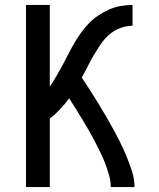

<svg xmlns="http://www.w3.org/2000/svg" viewBox="-20 -755 640 775"><path d="M85 0V-735H181V-405Q195 -426 207.5 -447.5Q220 -469 232 -491Q244 -513 255 -535Q266 -557 278.5 -578.5Q291 -600 305.5 -620.5Q320 -641 337 -659Q354 -677 374.5 -691Q395 -705 418 -715.5Q441 -726 465.5 -730.5Q490 -735 515 -735V-651Q489 -651 464.5 -641.5Q440 -632 420.5 -615Q401 -598 386.5 -576.5Q372 -555 359 -533Q346 -511 334.5 -488Q323 -465 310 -442Q327 -416 344 -390Q361 -364 377 -337.5Q393 -311 408.5 -284.5Q424 -258 439 -230.5Q454 -203 467.5 -175.5Q481 -148 492.5 -119.5Q504 -91 513.5 -61Q523 -31 523 0H427Q427 -25 420 -49Q413 -73 404 -96.5Q395 -120 384 -142.5Q373 -165 361.5 -187Q350 -209 337.5 -230.5Q325 -252 312 -273.5Q299 -295 286 -316Q273 -337 259 -358Q242 -335 222.5 -314Q203 -293 181 -276V0Z"/></svg>

Font: Iosevka Curly Medium Extended
Style: Regular
Weight: 500
Width: 7
Monospace: yes
Designer: Belleve Invis
Foundry: Belleve Invis
Version: Version 11.1.0; ttfautohint (v1.8.3)